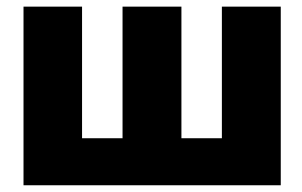

<svg xmlns="http://www.w3.org/2000/svg" viewBox="-20 -550 897 570"><path d="M223.6 -530.3V-139.6H343.8V-530.3H518.6V-139.6H638.7V-530.3H813.5V0H49.8V-530.3Z"/></svg>

Font: Pretendard GOV Black
Style: Regular
Weight: 900
Designer: Base glyphs from Inter by Rasmus Andersson; Hangeul glyphs from Noto Sans CJK(Source Han Sans) by Jang Soo-young and Kan
Foundry: Kil Hyung-jin
Version: Version 1.309